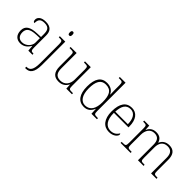

<svg xmlns="http://www.w3.org/2000/svg" viewBox="116 -1844 3167 3167"><g transform="rotate(45 1699.5 -260.0)"><path d="M199 10C294 10 343 -54 370 -100H373L381 0H477V-25H471C419 -25 412 -40 412 -111V-383C412 -485 366 -543 248 -543C137 -543 97 -490 97 -443C97 -408 108 -393 131 -393C131 -467 153 -513 248 -513C354 -513 370 -454 370 -371V-307L287 -304C128 -299 55 -252 55 -147C55 -39 118 10 199 10ZM207 -23C129 -23 97 -78 97 -145C97 -225 142 -273 289 -278L370 -281V-174C370 -104 300 -23 207 -23Z M681 -653C700 -653 711 -663 711 -698C711 -732 700 -743 681 -743C663 -743 651 -732 651 -698C651 -663 663 -653 681 -653ZM545 240H561C647 240 707 187 707 8V-536H580V-511H595C651 -511 665 -506 665 -435V8C665 162 624 210 555 210H545Z M1093 10C1177 10 1228 -32 1258 -89H1262L1267 0H1398V-25H1372C1315 -25 1302 -30 1302 -97V-536H1167V-511H1182C1249 -511 1260 -506 1260 -438V-205C1260 -107 1207 -23 1101 -23C997 -23 972 -90 972 -183V-536H831V-511H852C919 -511 930 -506 930 -439V-184C930 -51 984 10 1093 10Z M1682 10C1769 10 1815 -38 1845 -107H1848L1853 0H1981V-25H1967C1900 -25 1889 -30 1889 -97V-760H1755V-735H1777C1833 -735 1847 -730 1847 -659V-548C1847 -519 1848 -481 1850 -445H1845C1818 -506 1762 -544 1676 -544C1545 -544 1483 -447 1483 -267C1483 -85 1557 10 1682 10ZM1681 -22C1587 -21 1525 -107 1525 -264C1525 -422 1570 -510 1681 -510C1808 -510 1848 -426 1848 -265C1848 -114 1796 -24 1681 -22Z M2268 10C2373 10 2427 -51 2427 -86C2427 -97 2423 -103 2416 -107C2393 -61 2347 -23 2272 -23C2170 -23 2103 -106 2104 -273H2444V-294C2444 -452 2373 -543 2259 -543C2131 -543 2060 -451 2060 -262C2060 -88 2140 10 2268 10ZM2400 -303H2106C2113 -432 2154 -512 2258 -512C2352 -512 2399 -427 2400 -303Z M2533 0H2767V-25H2751C2684 -25 2673 -30 2673 -97V-331C2673 -426 2718 -510 2815 -510C2905 -510 2938 -456 2938 -361V0H3069V-25H3057C2990 -25 2980 -30 2980 -98V-346C2980 -437 3021 -510 3122 -510C3210 -510 3244 -456 3244 -361V0H3371V-25H3363C3296 -25 3286 -30 3286 -98V-359C3286 -480 3236 -543 3130 -543C3047 -543 2997 -502 2972 -444H2968C2951 -501 2912 -543 2827 -543C2759 -543 2704 -514 2676 -446H2671L2666 -536H2548V-511H2562C2618 -511 2631 -505 2631 -439V-98C2631 -30 2621 -25 2554 -25H2533Z"/></g></svg>

Font: Noto Serif Lao ExtraLight
Style: Regular
Weight: 200
Designer: Monotype Design Team
Foundry: Monotype Imaging Inc.
Version: Version 2.003